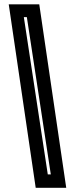

<svg xmlns="http://www.w3.org/2000/svg" viewBox="-20 -770 352 890"><path d="M287 100.5H145.5L20.5 -750H162ZM215.5 38.5 104.5 -690.5H90.5L201.5 38.5Z"/></svg>

Font: Tourney Expanded Regular
Style: Bold
Weight: 700
Width: 7
Designer: Tyler Finck
Foundry: Etcetera Type Co
Version: Version 1.010; ttfautohint (v1.8.3)